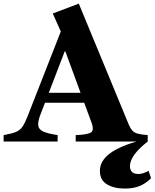

<svg xmlns="http://www.w3.org/2000/svg" viewBox="-40 -802 876 1088"><path d="M-19.5 0V-36.5Q27 -44.5 50.8 -54.5Q74.5 -64.5 88.2 -85.2Q102 -106 117.5 -146L304.5 -623.5L259 -725.5L406.5 -781.5L689.5 -96.5Q699 -74.5 710 -62.2Q721 -50 741 -44.5Q761 -39 797 -36.5V0H389V-36.5Q453.5 -38.5 474.8 -51Q496 -63.5 476.5 -113L437 -220H215L186 -144.5Q173.5 -108.5 177.2 -87.8Q181 -67 207 -55.8Q233 -44.5 286.5 -36.5V0ZM326.5 -510.5 236.5 -276H416.5L330.5 -510.5ZM667 266.5Q606 266.5 566 242.5Q526 218.5 526 166Q526 110 583 67.2Q640 24.5 759 -7L797 0Q696.5 78.5 696.5 139Q696.5 184 744 184Q769.5 184 802 166L816 208Q786 238 751 252.2Q716 266.5 667 266.5Z"/></svg>

Font: Libre Caslon Text
Style: Bold
Weight: 700
Designer: Pablo Impallari, Rodrigo Fuenzalida, Katja Schimmel
Foundry: Pablo Impallari, Rodrigo Fuenzalida
Version: Version 2.000